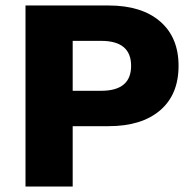

<svg xmlns="http://www.w3.org/2000/svg" viewBox="-20 -680 708 700"><path d="M376 -660Q496 -660 563.5 -602Q631 -544 631 -440Q631 -335 563.5 -277.5Q496 -220 376 -220H245V0H73V-660ZM349 -349Q458 -349 458 -440Q458 -531 349 -531H245V-349Z"/></svg>

Font: Elaine Sans
Style: Bold
Weight: 700
Designer: Wei Huang
Foundry: Wei Huang
Version: Version 2.001;December 24, 2019;FontCreator 12.0.0.2547 64-b